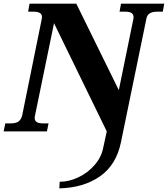

<svg xmlns="http://www.w3.org/2000/svg" viewBox="-47 -720 920 1052"><path d="M280 276Q331 276 382.5 251.5Q434 227 471 184.5Q508 142 518 92L538 0L249 -593L144 -83Q143 -79 143 -73Q143 -44 188 -44H219L210 0H-27L-18 -44H12Q42 -44 56 -55.5Q70 -67 75 -90L182 -617Q183 -621 183 -627Q183 -656 137 -656H107L115 -700H371L604 -226L684 -617L685 -625Q685 -641 674 -648.5Q663 -656 638 -656H608L616 -700H853L845 -656H814Q761 -656 755 -617L616 58Q591 183 501 246Q411 309 278 312Z"/></svg>

Font: Taviraj
Style: Bold Italic
Weight: 700
Italic angle: -12°
Designer: Katatrad Team
Foundry: CadsonDemak
Version: Version 1.001